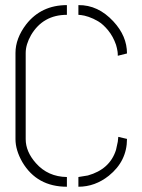

<svg xmlns="http://www.w3.org/2000/svg" viewBox="-20 -708 544 733"><path d="M39.1 -176.8V-505.9Q39.1 -561.5 80.1 -615.2Q137.7 -688.5 235.4 -688.5V-651.4Q144.5 -651.4 98.6 -574.2Q78.1 -538.1 78.1 -505.9V-176.8Q78.1 -128.9 117.2 -85Q163.1 -33.2 235.4 -32.2V4.9Q121.1 4.9 65.4 -88.9Q39.1 -134.8 39.1 -176.8ZM279.3 4.9V-32.2Q279.3 -32.2 315.4 -38.1Q399.4 -61.5 422.9 -135.7Q424.8 -143.6 429.7 -167Q431.6 -184.6 431.6 -185.5L464.8 -177.7Q464.8 -92.8 395.5 -37.1Q342.8 4.9 279.3 4.9ZM279.3 -651.4V-688.5Q354.5 -689.5 413.1 -626Q464.8 -570.3 464.8 -503.9L429.7 -495.1Q429.7 -505.9 428.7 -511.7Q426.8 -524.4 422.9 -537.1Q412.1 -568.4 393.1 -591.8Q374 -615.2 355 -626.5Q335.9 -637.7 318.4 -643.6Q300.8 -649.4 290 -650.4Z"/></svg>

Font: Post No Bills Jaffna Light
Style: Regular
Weight: 300
Designer: Kosala Senevirathne, Siva Puranthara, Lasantha Premarathna, Tharique Azeez
Foundry: Mooniak
Version: Version 1.220 ; ttfautohint (v1.6)